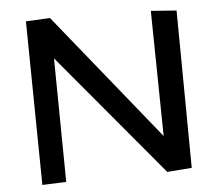

<svg xmlns="http://www.w3.org/2000/svg" viewBox="-51 -759 924 815"><g transform="rotate(-5 411.5 -351.5)"><path d="M191 -703 88 -698 97 0 199 -4 193 -531 630 -9 735 -17 729 -688 620 -696 628 -162Z"/></g></svg>

Font: McLaren
Style: Regular
Weight: 400
Designer: Astigmatic (AOETI)
Foundry: Astigmatic (AOETI)
Version: Version 1.000